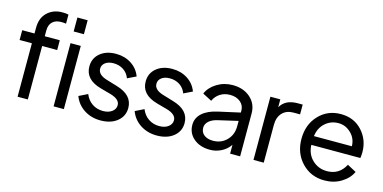

<svg xmlns="http://www.w3.org/2000/svg" viewBox="-73 -1148 3105 1555"><g transform="rotate(15 1479.5 -371.0)"><path d="M119 0V-448H16V-530H119V-578Q119 -661 168.5 -707.5Q218 -754 293 -754Q325 -754 345 -749V-673Q329 -676 303 -676Q258 -676 231.5 -651Q205 -626 205 -578V-530H331V-448H205V0ZM421 -628V-745H507V-628ZM421 0V-530H507V0Z M816 12Q738 12 678 -27Q618 -66 593 -133L666 -169Q686 -120 725.5 -93.5Q765 -67 816 -67Q862 -67 891 -88.5Q920 -110 920 -143Q920 -193 839 -216L752 -240Q617 -278 617 -388Q617 -457 668 -499.5Q719 -542 801 -542Q874 -542 929.5 -506Q985 -470 1008 -408L936 -373Q920 -416 884 -439.5Q848 -463 801 -463Q758 -463 732 -443.5Q706 -424 706 -393Q706 -342 782 -319L872 -292Q1009 -252 1009 -143Q1009 -74 955.5 -31Q902 12 816 12Z M1288 12Q1210 12 1150 -27Q1090 -66 1065 -133L1138 -169Q1158 -120 1197.5 -93.5Q1237 -67 1288 -67Q1334 -67 1363 -88.5Q1392 -110 1392 -143Q1392 -193 1311 -216L1224 -240Q1089 -278 1089 -388Q1089 -457 1140 -499.5Q1191 -542 1273 -542Q1346 -542 1401.5 -506Q1457 -470 1480 -408L1408 -373Q1392 -416 1356 -439.5Q1320 -463 1273 -463Q1230 -463 1204 -443.5Q1178 -424 1178 -393Q1178 -342 1254 -319L1344 -292Q1481 -252 1481 -143Q1481 -74 1427.5 -31Q1374 12 1288 12Z M1779 -542Q1870 -542 1927.5 -491Q1985 -440 1985 -359V0H1901V-74Q1874 -34 1829.5 -11Q1785 12 1734 12Q1650 12 1597.5 -32.5Q1545 -77 1545 -147Q1545 -205 1589.5 -245Q1634 -285 1715 -303L1899 -344V-359Q1899 -404 1865.5 -432Q1832 -460 1779 -460Q1732 -460 1696 -437Q1660 -414 1642 -374L1565 -414Q1588 -469 1647.5 -505.5Q1707 -542 1779 -542ZM1739 -65Q1808 -65 1853.5 -111.5Q1899 -158 1899 -228V-274L1735 -236Q1689 -226 1662.5 -202.5Q1636 -179 1636 -147Q1636 -109 1664 -87Q1692 -65 1739 -65Z M2323 -536H2366V-454H2310Q2252 -454 2217.5 -417.5Q2183 -381 2183 -316V0H2097V-530H2180V-464Q2221 -536 2323 -536Z M2933 -288Q2933 -262 2929 -239H2518Q2521 -162 2571.5 -114Q2622 -66 2694 -66Q2797 -66 2846 -160L2921 -120Q2895 -63 2833.5 -25.5Q2772 12 2693 12Q2579 12 2503.5 -67Q2428 -146 2428 -266Q2428 -386 2501.5 -464Q2575 -542 2686 -542Q2796 -542 2864.5 -467.5Q2933 -393 2933 -288ZM2520 -313H2838Q2837 -378 2791.5 -422Q2746 -466 2686 -466Q2622 -466 2575.5 -424.5Q2529 -383 2520 -313Z"/></g></svg>

Font: Plus Jakarta Display
Style: Regular
Weight: 400
Designer: Gumpita Rahayu
Foundry: Tokotype Studio
Version: Version 1.000;hotconv 1.0.109;makeotfexe 2.5.65596